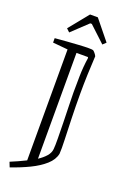

<svg xmlns="http://www.w3.org/2000/svg" viewBox="-171 -830 678 1023"><g transform="rotate(20 167.5 -319.0)"><path d="M232 -602Q237 -599 244 -590.5Q251 -582 254 -575Q251 -527 249 -470Q247 -413 247 -360Q247 -289 249 -222Q251 -155 253 -102Q255 -49 253 -22Q246 13 213.5 42Q181 71 132.5 94.5Q84 118 28 137L17 109Q39 100 61 90Q83 80 103 70V-559L18 -567V-592Q50 -595 85 -597.5Q120 -600 152 -602Q184 -604 205.5 -604Q227 -604 232 -602ZM219 -558H154V42Q180 25 196.5 6Q213 -13 215 -35Q217 -54 216.5 -95Q216 -136 215 -185.5Q214 -235 212.5 -281Q211 -327 211 -355Q211 -393 212 -446.5Q213 -500 221 -553ZM80 -647 62 -664 152 -775H196L286 -664L268 -647L178 -731H169Z"/></g></svg>

Font: Grenze Gotisch ExtraLight
Style: Regular
Weight: 200
Designer: Renata Polastri
Foundry: Omnibus-Type
Version: Version 1.001